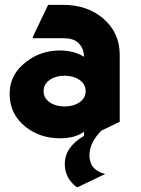

<svg xmlns="http://www.w3.org/2000/svg" viewBox="-20 -557 579 787"><path d="M306.6 -138.2Q331.1 -155.3 331.1 -183.6Q331.1 -212.4 305.7 -229.5Q280.8 -246.6 244.4 -246.6Q208 -246.6 183.3 -229.2Q158.7 -211.9 158.7 -183.3Q158.7 -154.8 183.6 -137.7Q208.5 -120.6 244.9 -120.6Q281.2 -120.6 306.6 -138.2ZM225.6 9.8Q144.5 9.8 85.4 -36.6Q19.5 -88.4 19.5 -172.4Q19.5 -256.8 96.7 -310.5Q153.3 -350.1 225.6 -350.1Q282.7 -350.1 324.2 -324.2Q324.2 -361.3 297.9 -383.8Q278.8 -400.4 238.8 -400.4H114.3V-405.3L177.2 -537.1H238.8Q337.9 -537.1 403.8 -480.5Q470.7 -422.9 470.7 -332.5V-57.6L395.5 -21.5Q346.7 27.8 346.7 80.1Q346.7 140.1 411.1 156.2L298.8 210H293.9Q245.6 172.9 245.6 115.2Q245.6 45.9 324.2 0V-17.1Q288.1 9.8 225.6 9.8Z"/></svg>

Font: Nova Round
Style: Bold
Weight: 700
Designer: Wojciech Kalinowski "wmk69" (wmk69@o2.pl)
Foundry: Wojciech Kalinowski "wmk69" (wmk69@o2.pl)
Version: Version 3.1.0; 2021-05-23